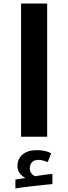

<svg xmlns="http://www.w3.org/2000/svg" viewBox="-20 -780 389 1095"><path d="M100.1 -759.8H249V0H100.1ZM67.9 244.1 125 234.9Q105 225.1 92.3 207.8Q79.6 190.4 79.6 167Q79.6 125 109.4 100.6Q139.2 76.2 189.9 76.2Q239.3 76.2 272 94.2L252 145Q224.1 131.8 197.8 131.8Q176.3 131.8 163.1 144.8Q149.9 157.7 149.9 180.2Q149.9 210 179.7 225.1L197.8 222.2Q246.6 214.4 278.8 211.9V270Q243.2 272.5 160.9 282.2Q78.6 292 67.9 294.9Z"/></svg>

Font: Droid Arabic Kufi
Style: Bold
Weight: 700
Designer: Pascal Zoghbi
Foundry: Irfont.ir
Version: Version 1.00 February 28, 2013, initial release